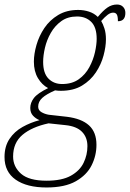

<svg xmlns="http://www.w3.org/2000/svg" viewBox="-62 -590 575 850"><path d="M144 240Q57 240 7.5 205.5Q-42 171 -42 105Q-42 58 -20 25Q2 -8 38 -28Q74 -48 113 -58Q96 -65 84 -78Q72 -91 72 -112Q72 -135 88 -156Q104 -177 151 -200Q124 -214 106 -244Q88 -274 88 -317Q88 -351 99.5 -391Q111 -431 134.5 -466Q158 -501 195.5 -523.5Q233 -546 284 -546Q309 -546 332 -538.5Q355 -531 371 -515Q394 -543 413.5 -556.5Q433 -570 456 -570Q473 -570 483 -559.5Q493 -549 493 -533Q493 -496 460 -496Q460 -518 455 -526Q450 -534 439 -534Q427 -534 414.5 -524.5Q402 -515 386 -497Q394 -484 400.5 -463.5Q407 -443 407 -416Q407 -384 396.5 -344.5Q386 -305 362.5 -269.5Q339 -234 301 -211Q263 -188 207 -188Q193 -188 182 -190Q143 -173 125 -156.5Q107 -140 107 -118Q107 -102 121.5 -93.5Q136 -85 154 -82L234 -73Q299 -65 332 -35Q365 -5 365 51Q365 99 343.5 142Q322 185 273.5 212.5Q225 240 144 240ZM213 -218Q257 -218 286.5 -239Q316 -260 333.5 -292.5Q351 -325 358.5 -359Q366 -393 366 -418Q366 -469 342 -493Q318 -517 279 -517Q238 -517 209.5 -496.5Q181 -476 163 -444.5Q145 -413 137 -378.5Q129 -344 129 -316Q129 -266 152.5 -242Q176 -218 213 -218ZM144 210Q212 210 251.5 188Q291 166 308 131Q325 96 325 57Q325 18 301 -6.5Q277 -31 228 -36L153 -44Q79 -28 37.5 7Q-4 42 -4 103Q-4 148 31 179Q66 210 144 210Z"/></svg>

Font: Noto Serif SemiCondensed ExtraLight
Style: Italic
Weight: 200
Width: 4
Italic angle: -12°
Designer: Monotype Design Team
Foundry: Monotype Imaging Inc.
Version: Version 2.013